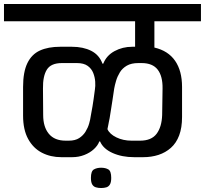

<svg xmlns="http://www.w3.org/2000/svg" viewBox="-56 -861 1030 965"><path d="M452 84Q438 84 426 80.5Q414 77 407.5 66Q401 55 401 33Q401 -1 416 -9.5Q431 -18 452 -18Q474 -18 488.5 -9.5Q503 -1 503 33Q503 55 496.5 66Q490 77 478.5 80.5Q467 84 452 84ZM761 -416Q762 -478 736.5 -511Q711 -544 656 -544H639Q604 -544 581.5 -531Q559 -518 546.5 -497.5Q534 -477 527.5 -455Q521 -433 518 -416Q513 -383 509.5 -359Q506 -335 502.5 -314Q499 -293 495 -267Q492 -253 491 -247.5Q490 -242 489.5 -239.5Q489 -237 488 -231.5Q487 -226 484 -212Q495 -187 529 -170.5Q563 -154 605 -154H648Q705 -154 731 -188.5Q757 -223 759 -283Q759 -316 760 -349.5Q761 -383 761 -416ZM-36 -754V-841H954V-754H720V-622Q789 -606 824 -555.5Q859 -505 859 -424V-273Q859 -219 844.5 -180.5Q830 -142 803 -118Q776 -94 740.5 -82.5Q705 -71 664 -71H618Q557 -71 510 -92Q463 -113 447 -150H443Q436 -130 416 -111.5Q396 -93 367.5 -82Q339 -71 307 -71H252Q198 -71 154.5 -93.5Q111 -116 85.5 -162.5Q60 -209 60 -280V-424Q60 -499 81.5 -543.5Q103 -588 144.5 -607Q186 -626 247 -626H305Q362 -626 402.5 -605.5Q443 -585 459 -541H463Q479 -582 519.5 -604Q560 -626 609 -626H623V-754ZM160 -416Q160 -383 160.5 -349.5Q161 -316 161 -283Q161 -223 189.5 -188.5Q218 -154 274 -154H290Q322 -154 342 -167Q362 -180 374 -199.5Q386 -219 392 -240Q398 -261 400 -277Q406 -309 409 -327Q412 -345 414.5 -363Q417 -381 421 -411Q424 -428 422.5 -450.5Q421 -473 412.5 -494.5Q404 -516 384.5 -530Q365 -544 331 -544H255Q200 -544 179.5 -511Q159 -478 160 -416Z"/></svg>

Font: Matangi SemiBold
Style: Regular
Weight: 600
Designer: Prashant Pant
Foundry: The Graphic Ant
Version: Version 3.002